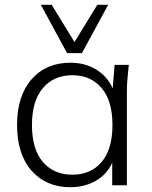

<svg xmlns="http://www.w3.org/2000/svg" viewBox="-20 -771 631 799"><path d="M273 8Q172 8 111.5 -60.5Q51 -129 51 -251Q51 -372 111.5 -441Q172 -510 273 -510Q334 -510 380.5 -481.5Q427 -453 449 -403L457 -501H516Q513 -473 510.5 -444.5Q508 -416 508 -389V0H447V-94Q425 -45 378.5 -18.5Q332 8 273 8ZM281 -44Q358 -44 403 -97Q448 -150 448 -251Q448 -351 403 -404.5Q358 -458 281 -458Q204 -458 158.5 -404.5Q113 -351 113 -251Q113 -150 158.5 -97Q204 -44 281 -44ZM259 -550 150 -751H195L290 -596L385 -751H430L321 -550Z"/></svg>

Font: Mulish Light
Style: Regular
Weight: 300
Designer: Vernon Adams
Foundry: Vernon Adams
Version: Version 3.603; ttfautohint (v1.8.3)